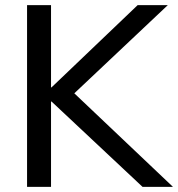

<svg xmlns="http://www.w3.org/2000/svg" viewBox="-20 -725 691 745"><path d="M85 0V-705H178V-386H180L514 -705H631L243 -339L244 -386L651 0H533L180 -331H178V0Z"/></svg>

Font: Nunito Sans 12pt Medium
Style: Regular
Weight: 500
Designer: Vernon Adams
Foundry: Vernon Adams
Version: Version 3.101;gftools[0.9.27]